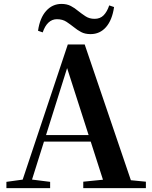

<svg xmlns="http://www.w3.org/2000/svg" viewBox="-20 -975 786 995"><path d="M177.1 -815.6Q186.6 -882.2 219.1 -918.4Q251.5 -954.7 298.9 -954.7Q326.7 -954.7 347.2 -943.9Q367.7 -933.1 384 -919Q402.7 -904.2 422.9 -890.8Q443 -877.4 470.2 -877.4Q499.2 -877.4 517.1 -895.8Q535 -914.1 546 -947L571.1 -938.5Q561.4 -871.2 529.6 -834.7Q497.7 -798.2 449.4 -798.2Q420.5 -798.2 400.5 -808.9Q380.5 -819.6 363.8 -833.4Q345.1 -848.2 324.8 -861.8Q304.5 -875.5 274.9 -875.5Q250.1 -875.5 231.3 -858.1Q212.6 -840.8 201.3 -807.1ZM13.2 0V-32.6L112.6 -46.3H131.1L239.8 -32.6V0ZM82.8 0 331.4 -744.6H418.9L672.2 0H527.6L316.7 -656.5H337.4L334.2 -642.5L132 0ZM193.5 -241.1 200.6 -275H517.8L524.9 -241.1ZM411.5 0V-33.4L546.7 -47H597.4L736 -33.4V0Z"/></svg>

Font: Source Han Serif JP VF
Style: Regular
Weight: 250
Designer: Ryoko NISHIZUKA 西塚涼子 (kana & ideographs); Frank Grießhammer (Latin, Greek & Cyrillic); Wenlong ZHANG 张文龙 (bopomofo); San
Foundry: Adobe
Version: Version 2.001;hotconv 1.1.0;makeotfexe 2.6.0